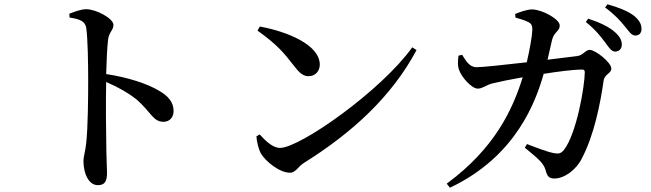

<svg xmlns="http://www.w3.org/2000/svg" viewBox="-20 -819 3040 897"><path d="M304 -755 305 -737C351 -730 378 -721 383 -688C390 -641 392 -523 392 -441C392 -374 391 -227 383 -153C379 -111 370 -90 370 -66C370 -9 394 46 437 46C469 46 480 29 480 -12C480 -27 478 -59 477 -108C475 -203 474 -348 476 -436C536 -410 580 -384 616 -356C686 -296 694 -250 744 -250C774 -250 791 -273 791 -300C791 -343 764 -371 725 -394C669 -428 576 -458 476 -473C478 -531 480 -593 485 -635C490 -670 510 -678 510 -703C510 -732 430 -776 383 -776C359 -776 331 -765 304 -755Z M1194 -695 1183 -676C1275 -610 1305 -574 1353 -512C1379 -478 1396 -463 1422 -463C1453 -463 1474 -487 1474 -517C1474 -610 1321 -672 1194 -695ZM1906 -598C1763 -397 1382 -128 1288 -128C1253 -128 1219 -163 1193 -191L1178 -182C1179 -158 1188 -122 1199 -102C1220 -66 1285 -12 1335 -12C1361 -12 1373 -41 1400 -58C1626 -199 1810 -368 1926 -585Z M2808 -620C2825 -596 2837 -578 2854 -578C2872 -578 2885 -591 2885 -610C2885 -630 2877 -647 2854 -668C2825 -694 2782 -714 2728 -732L2717 -716C2763 -680 2788 -646 2808 -620ZM2899 -696C2919 -672 2930 -653 2948 -653C2966 -653 2977 -664 2977 -684C2977 -706 2967 -725 2941 -746C2915 -766 2872 -784 2818 -799L2807 -784C2857 -747 2879 -720 2899 -696ZM2432 -129C2492 -79 2519 -59 2529 -24C2536 4 2545 15 2570 15C2618 15 2673 -27 2699 -80C2756 -190 2784 -331 2800 -442C2805 -475 2836 -474 2836 -499C2836 -527 2762 -586 2735 -586C2715 -586 2704 -560 2676 -557L2538 -540L2559 -632C2569 -672 2595 -672 2595 -700C2595 -729 2515 -774 2466 -775C2442 -775 2410 -763 2387 -754L2388 -737C2407 -731 2432 -725 2450 -715C2464 -707 2467 -698 2467 -678C2466 -650 2454 -583 2441 -528C2336 -516 2234 -505 2206 -505C2174 -505 2157 -534 2139 -563L2122 -559C2119 -534 2117 -510 2126 -489C2137 -459 2183 -405 2212 -405C2234 -405 2248 -420 2279 -429C2307 -436 2370 -449 2422 -458C2376 -310 2293 -127 2067 39L2082 58C2393 -89 2484 -348 2520 -474C2582 -484 2656 -494 2701 -494C2708 -494 2712 -490 2712 -482C2712 -418 2674 -195 2615 -119C2601 -102 2591 -99 2565 -104C2543 -108 2493 -126 2442 -146Z"/></svg>

Font: Noto Serif CJK SC SemiBold
Style: Regular
Weight: 600
Designer: Ryoko NISHIZUKA 西塚涼子 (kana & ideographs); Frank Grießhammer (Latin, Greek & Cyrillic); Wenlong ZHANG 张文龙 (bopomofo); San
Foundry: Adobe
Version: Version 2.001;hotconv 1.1.0;makeotfexe 2.6.0